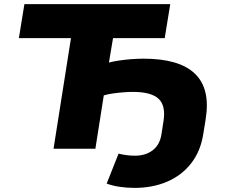

<svg xmlns="http://www.w3.org/2000/svg" viewBox="-20 -725 1106 936"><path d="M636 191Q598 191 562 185.5Q526 180 500 170L558 24Q578 29 598 31.5Q618 34 638 34Q690 34 724.5 7.5Q759 -19 767 -70L777 -134Q789 -210 753 -243.5Q717 -277 628 -277Q607 -277 581.5 -275Q556 -273 531 -269.5Q506 -266 486 -260L445 0H241L326 -539H72L99 -705H810L783 -539H531L511 -420Q529 -425 558 -429.5Q587 -434 619 -436.5Q651 -439 679 -439Q766 -439 828.5 -421Q891 -403 929.5 -366.5Q968 -330 981.5 -274Q995 -218 982 -140L971 -72Q958 12 912 71Q866 130 795 160.5Q724 191 636 191Z"/></svg>

Font: Nunito Sans 7pt SemiExpanded Black
Style: Italic
Weight: 900
Width: 6
Italic angle: -9°
Designer: Vernon Adams
Foundry: Vernon Adams
Version: Version 3.101;gftools[0.9.27]